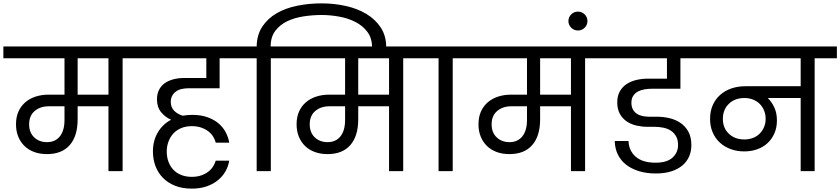

<svg xmlns="http://www.w3.org/2000/svg" viewBox="-47 -1016 4989 1140"><path d="M232 -172Q281 -172 308.5 -206.5Q336 -241 336 -304V-385H243Q192 -385 159 -357Q126 -329 126 -278Q126 -229 156 -200.5Q186 -172 232 -172ZM597 -670H414V-454H597ZM-27 -740H812V-670H681V0H597V-385H414V-308Q414 -208 367 -154.5Q320 -101 232 -101Q190 -101 156 -113.5Q122 -126 98 -149.5Q74 -173 61 -205.5Q48 -238 48 -278Q48 -321 62.5 -353.5Q77 -386 103 -408.5Q129 -431 164.5 -442.5Q200 -454 241 -454H336V-670H-27Z M1314 -62Q1309 -29 1292 1Q1275 31 1247 54Q1219 77 1180 90.5Q1141 104 1092 104Q1036 104 993 87Q950 70 920.5 40Q891 10 876 -30Q861 -70 861 -117Q861 -180 889.5 -229Q918 -278 969 -305Q934 -320 909.5 -350Q885 -380 885 -426Q885 -458 897 -482Q909 -506 930.5 -521.5Q952 -537 982 -545Q1012 -553 1047 -553H1178V-670H759V-740H1398V-670H1257V-492H1074Q1053 -492 1033.5 -488Q1014 -484 999.5 -474Q985 -464 976 -448.5Q967 -433 967 -411Q967 -379 987 -358.5Q1007 -338 1038 -329Q1066 -334 1094 -334Q1146 -334 1185 -320Q1224 -306 1251 -283Q1278 -260 1293.5 -230Q1309 -200 1314 -169H1234Q1230 -186 1219.5 -203.5Q1209 -221 1191.5 -235Q1174 -249 1149 -258Q1124 -267 1092 -267Q1056 -267 1028 -255Q1000 -243 981.5 -222.5Q963 -202 953 -174.5Q943 -147 943 -116Q943 -84 953 -56.5Q963 -29 981.5 -9Q1000 11 1028 22.5Q1056 34 1092 34Q1123 34 1147.5 25.5Q1172 17 1189.5 3.5Q1207 -10 1218 -27.5Q1229 -45 1234 -62H1314Z M1561 0H1477V-670H1345V-740H1477Q1478 -809 1510.5 -858Q1543 -907 1596 -937.5Q1649 -968 1718 -982Q1787 -996 1862 -996Q1937 -996 2006.5 -980.5Q2076 -965 2129 -933Q2182 -901 2214 -852Q2246 -803 2246 -737V-720H2162V-736Q2162 -790 2134 -827Q2106 -864 2062.5 -886Q2019 -908 1966 -917.5Q1913 -927 1862 -927Q1811 -927 1757 -919Q1703 -911 1659.5 -890.5Q1616 -870 1588 -833.5Q1560 -797 1560 -740H1692V-670H1561Z M1898 -172Q1947 -172 1974.5 -206.5Q2002 -241 2002 -304V-385H1909Q1858 -385 1825 -357Q1792 -329 1792 -278Q1792 -229 1822 -200.5Q1852 -172 1898 -172ZM2263 -670H2080V-454H2263ZM1639 -740H2478V-670H2347V0H2263V-385H2080V-308Q2080 -208 2033 -154.5Q1986 -101 1898 -101Q1856 -101 1822 -113.5Q1788 -126 1764 -149.5Q1740 -173 1727 -205.5Q1714 -238 1714 -278Q1714 -321 1728.5 -353.5Q1743 -386 1769 -408.5Q1795 -431 1830.5 -442.5Q1866 -454 1907 -454H2002V-670H1639Z M2557 -670H2425V-740H2772V-670H2641V0H2557Z M2978 -172Q3027 -172 3054.5 -206.5Q3082 -241 3082 -304V-385H2989Q2938 -385 2905 -357Q2872 -329 2872 -278Q2872 -229 2902 -200.5Q2932 -172 2978 -172ZM3343 -670H3160V-454H3343ZM2719 -740H3558V-670H3427V0H3343V-385H3160V-308Q3160 -208 3113 -154.5Q3066 -101 2978 -101Q2936 -101 2902 -113.5Q2868 -126 2844 -149.5Q2820 -173 2807 -205.5Q2794 -238 2794 -278Q2794 -321 2808.5 -353.5Q2823 -386 2849 -408.5Q2875 -431 2910.5 -442.5Q2946 -454 2987 -454H3082V-670H2719Z M3385 -835Q3361 -835 3344.5 -851.5Q3328 -868 3328 -891Q3328 -914 3344.5 -930.5Q3361 -947 3385 -947Q3408 -947 3424.5 -930.5Q3441 -914 3441 -891Q3441 -868 3424.5 -851.5Q3408 -835 3385 -835Z M3505 -740H4132V-670H3993V-489H3822Q3801 -489 3780 -485.5Q3759 -482 3741.5 -473Q3724 -464 3713 -447.5Q3702 -431 3702 -406Q3702 -383 3710.5 -367Q3719 -351 3734 -341Q3749 -331 3768 -327Q3787 -323 3808 -323H3853Q3891 -323 3927.5 -314.5Q3964 -306 3993 -286.5Q4022 -267 4040 -234.5Q4058 -202 4058 -154Q4058 -117 4044.5 -86.5Q4031 -56 4004.5 -33.5Q3978 -11 3938.5 1.5Q3899 14 3847 14Q3791 14 3746 0Q3701 -14 3669.5 -39Q3638 -64 3621 -99.5Q3604 -135 3603 -179H3685Q3686 -123 3726.5 -86.5Q3767 -50 3845 -50Q3913 -50 3946 -80Q3979 -110 3979 -155Q3979 -186 3967 -207Q3955 -228 3935.5 -240.5Q3916 -253 3891 -258Q3866 -263 3839 -263H3798Q3766 -263 3734 -270Q3702 -277 3676.5 -293.5Q3651 -310 3634.5 -338Q3618 -366 3618 -408Q3618 -447 3633.5 -474Q3649 -501 3674.5 -517.5Q3700 -534 3732.5 -541.5Q3765 -549 3799 -549H3913V-670H3505Z M4373 -188Q4400 -188 4423.5 -197Q4447 -206 4463.5 -222.5Q4480 -239 4489.5 -261.5Q4499 -284 4499 -311Q4499 -338 4489.5 -360.5Q4480 -383 4463.5 -399.5Q4447 -416 4423.5 -425Q4400 -434 4373 -434Q4316 -434 4280.5 -399.5Q4245 -365 4245 -310Q4245 -256 4280.5 -222Q4316 -188 4373 -188ZM4079 -740H4922V-670H4790V0H4707V-434H4512Q4535 -411 4550.5 -378Q4566 -345 4566 -301Q4566 -258 4551 -224Q4536 -190 4510 -166Q4484 -142 4448.5 -129.5Q4413 -117 4372 -117Q4329 -117 4292 -130.5Q4255 -144 4227.5 -169Q4200 -194 4184.5 -230Q4169 -266 4169 -310Q4169 -356 4185 -392Q4201 -428 4229.5 -453Q4258 -478 4296 -491Q4334 -504 4379 -504H4707V-670H4079Z"/></svg>

Font: Poppins
Style: Regular
Weight: 400
Designer: Ninad Kale (Devanagari), Jonny Pinhorn (Latin)
Foundry: Indian Type Foundry
Version: Version 3.002 2017